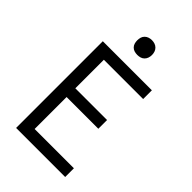

<svg xmlns="http://www.w3.org/2000/svg" viewBox="-276 -1050 1151 1151"><g transform="rotate(45 300.0 -474.0)"><path d="M96 0V-735H512V-661H179V-419H448V-345H179V-74H512V0ZM300 -823Q287 -823 275 -826.5Q263 -830 254 -839Q245 -848 241.5 -860Q238 -872 238 -885Q238 -898 241.5 -910Q245 -922 254 -931Q263 -940 275 -944Q287 -948 300 -948Q313 -948 325 -944Q337 -940 346 -931Q355 -922 359 -910Q363 -898 363 -885Q363 -872 359 -860Q355 -848 346 -839Q337 -830 325 -826.5Q313 -823 300 -823Z"/></g></svg>

Font: Zed Sans Extended
Style: Regular
Weight: 400
Width: 7
Designer: Belleve Invis
Foundry: Belleve Invis
Version: Version 1.0.0; ttfautohint (v1.8.4)